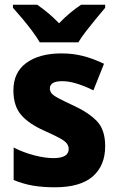

<svg xmlns="http://www.w3.org/2000/svg" viewBox="-20 -786 501 816"><path d="M427 -165Q427 -82 374 -36Q321 10 213 10Q162 10 120.5 3Q79 -4 38 -21V-159Q79 -138 125 -126Q171 -114 207 -114Q272 -114 272 -153Q272 -165 264.5 -175.5Q257 -186 234.5 -198.5Q212 -211 167 -231Q102 -260 69.5 -298Q37 -336 37 -402Q37 -479 92.5 -519Q148 -559 241 -559Q290 -559 333 -548Q376 -537 422 -515L377 -402Q343 -419 308.5 -430Q274 -441 244 -441Q192 -441 192 -410Q192 -398 199.5 -389Q207 -380 228.5 -368.5Q250 -357 293 -337Q356 -308 391.5 -271.5Q427 -235 427 -165ZM149 -606Q137 -627 116.5 -654.5Q96 -682 74 -708Q52 -734 35 -753V-766H138Q161 -750 184 -731Q207 -712 231 -687Q255 -712 278.5 -731.5Q302 -751 325 -766H427V-753Q411 -734 389.5 -708Q368 -682 347 -655Q326 -628 313 -606Z"/></svg>

Font: Noto Sans Armenian SemiCondensed ExtraBold
Style: Regular
Weight: 800
Width: 4
Designer: Monotype Design Team
Foundry: Monotype Imaging Inc.
Version: Version 2.008; ttfautohint (v1.8.4.7-5d5b)